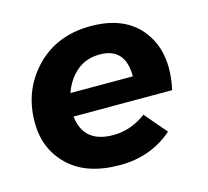

<svg xmlns="http://www.w3.org/2000/svg" viewBox="-85 -640 803 743"><g transform="rotate(-15 317.0 -268.5)"><path d="M309 6Q176 6 104 -63Q32 -132 32 -238Q32 -367 116.5 -455Q201 -543 337 -543Q476 -543 542 -455Q588 -394 588 -308Q588 -266 578 -222H183Q195 -113 314 -113Q385 -113 446 -159L521 -71Q433 6 309 6ZM445 -313Q445 -428 343 -428Q287.5 -428 250 -396Q212.5 -364 195 -313Z"/></g></svg>

Font: Argentum Sans SemiBold
Style: Italic
Weight: 600
Italic angle: -11°
Designer: Julieta Ulanovsky (font), Cristiano Sobral (main changes and remaster)
Foundry: Julieta Ulanovsky (font), Cristiano Sobral (main changes and remaster)
Version: Version 2.007;June 15, 2022;FontCreator 14.0.0.2814 64-bit; 